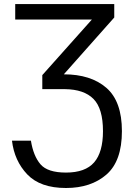

<svg xmlns="http://www.w3.org/2000/svg" viewBox="-20 -731 684 955"><path d="M55.7 -633.8V-710.9H548.3V-644L297.4 -361.3Q431.6 -361.3 509 -294.2Q586.4 -227.1 586.4 -78.6Q586.4 70.3 509.5 137.2Q432.6 204.1 308.1 204.1Q180.2 204.1 115.7 136.5Q51.3 68.8 39.6 -31.2H133.8Q146 44.9 181.4 86.2Q216.8 127.4 308.1 127.4Q404.3 127.4 448.2 76.7Q492.2 25.9 492.2 -78.6Q492.2 -190.9 445.1 -238.8Q397.9 -286.6 302.7 -287.6H190.4V-357.4L437 -633.8Z"/></svg>

Font: Roboto21382017
Style: Regular
Weight: 400
Designer: Christian Robertson
Foundry: Google
Version: Version 2.138; 2017